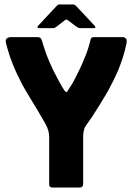

<svg xmlns="http://www.w3.org/2000/svg" viewBox="-20 -839 593 859"><path d="M363 -275Q357 -267 354.5 -252.5Q352 -238 352 -227V-14Q352 -8 347.5 -4Q343 0 338 0H215Q200 0 200 -14V-227Q200 -254 185 -281.5Q170 -309 160 -325Q157 -331 145.5 -350Q134 -369 120 -392Q106 -415 94.5 -434.5Q83 -454 80 -460Q53 -512 37.5 -551Q22 -590 15.5 -614.5Q9 -639 7 -645Q3 -662 11 -667.5Q19 -673 30 -673H148Q163 -673 167 -659Q177 -625 186.5 -599Q196 -573 205 -553.5Q214 -534 220 -521Q234 -494 244.5 -474.5Q255 -455 265 -439Q272 -428 276 -427Q280 -426 287 -439Q290 -445 294.5 -451Q299 -457 304.5 -466.5Q310 -476 317 -490Q325 -505 337.5 -531.5Q350 -558 363.5 -592Q377 -626 385 -661Q387 -669 391 -671Q395 -673 405 -673H528Q536 -673 542.5 -667.5Q549 -662 546 -645Q545 -639 538.5 -612.5Q532 -586 516.5 -544.5Q501 -503 473 -451Q467 -438 453.5 -415.5Q440 -393 423.5 -366Q407 -339 391 -315Q375 -291 363 -275ZM153 -713Q149 -713 148 -716Q147 -719 149 -722L233 -812Q239 -819 244 -819H308Q314 -819 320 -813L405 -722Q407 -719 406.5 -716Q406 -713 401 -713H342Q334 -713 330 -715Q326 -717 320 -721L283 -749Q277 -754 271 -749L232 -719Q228 -716 224.5 -714.5Q221 -713 215 -713Z"/></svg>

Font: Glory Thin ExtraBold
Style: Regular
Weight: 800
Version: Version 1.011